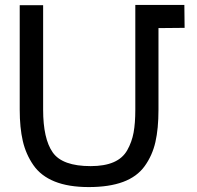

<svg xmlns="http://www.w3.org/2000/svg" viewBox="-20 -749 799 779"><path d="M348 -75Q404 -75 441 -91Q478 -107 496.5 -140Q515 -173 522 -211Q529 -249 529 -304V-729H728L729 -636L623 -635V-304Q623 -227 610.5 -172.5Q598 -118 567 -75Q536 -32 479.5 -11Q423 10 340 10Q258 10 202 -12.5Q146 -35 115.5 -79Q85 -123 72.5 -177Q60 -231 60 -304V-728H155V-304Q155 -186 194 -130.5Q233 -75 348 -75Z"/></svg>

Font: ColatingCofangSans
Style: Regular
Weight: 400
Foundry: GNU
Version: Version 412.227;June 27, 2022;FontCreator 11.0.0.2412 32-bit